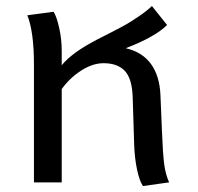

<svg xmlns="http://www.w3.org/2000/svg" viewBox="-20 -606 659 638"><path d="M518.1 -171.9Q521 -95.7 525.6 -60.5Q530.3 -25.4 542 0L455.1 12.2Q443.8 -3.4 435.5 -42Q427.2 -80.6 425.8 -127L420.9 -283.2Q418.9 -344.7 394.8 -370.4Q370.6 -396 324.2 -396Q288.1 -396 250.2 -371.8Q212.4 -347.7 185.1 -310.1V-127V0H92.8V-171.9V-392.1Q92.8 -500.5 70.8 -555.2L158.2 -566.9Q168.5 -550.3 176.8 -512.9Q185.1 -475.6 185.1 -437V-389.2Q219.7 -431.6 301.8 -474.1Q308.6 -477.5 347.2 -497.3Q385.7 -517.1 400.1 -525.4Q414.6 -533.7 440.7 -551.3Q466.8 -568.8 484.9 -585.9L535.2 -522.9Q495.6 -483.4 397.9 -445.8Q453.1 -433.1 481.9 -393.1Q510.7 -353 513.2 -289.1Z"/></svg>

Font: FiraGO
Style: Regular
Weight: 400
Designer: bBox Type
Foundry: bBox Type GmbH
Version: Version 1.001;PS 001.001;hotconv 1.0.88;makeotf.lib2.5.64775